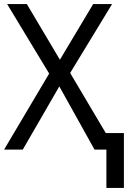

<svg xmlns="http://www.w3.org/2000/svg" viewBox="-20 -734 643 942"><path d="M499 -81.1H587.9V188H502V0H443.8L271 -310.1L91.8 0H0L221.2 -373L15.1 -713.9H111.8L273.9 -440.9L437 -713.9H529.8L324.2 -376Z"/></svg>

Font: Genotype
Style: Regular
Weight: 400
Foundry: Ascender Corporation
Version: Version 1.00